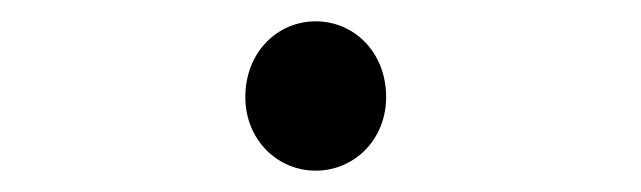

<svg xmlns="http://www.w3.org/2000/svg" viewBox="-20 -454 601 180"><path d="M276 -294C312 -294 342 -323 342 -363C342 -405 312 -434 276 -434C240 -434 210 -405 210 -363C210 -323 240 -294 276 -294Z"/></svg>

Font: Kinto Sans
Style: Regular
Weight: 400
Designer: Authors: Ryoko NISHIZUKA  (kana & ideographs); Paul D. Hunt (Latin, Greek & Cyrillic); Wenlong ZHANG  (bopomofo); Sandol
Foundry: Adobe Systems Incorporated, ookami Inc.
Version: Version 0.001